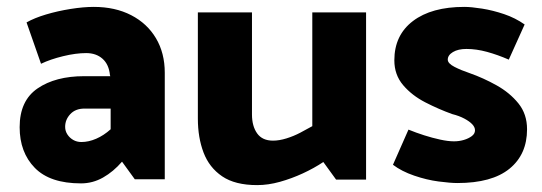

<svg xmlns="http://www.w3.org/2000/svg" viewBox="-20 -520 1572 557"><path d="M169 -152Q169 -173 184 -189Q199 -205 225 -205H301V-145Q281 -127 259 -117.5Q237 -108 216 -108Q203 -108 192.5 -114Q182 -120 175.5 -130Q169 -140 169 -152ZM99 -335Q126 -348 163 -357Q200 -366 230 -366Q259 -366 277.5 -349.5Q296 -333 299 -302L300 -299H224Q141 -299 89 -263.5Q37 -228 37 -151Q37 -78 81 -33Q125 12 215 12Q249 12 279 -5Q309 -22 334 -51L371 0H458V-309Q458 -366 432.5 -409Q407 -452 360.5 -476Q314 -500 252 -500Q222 -500 184.5 -494Q147 -488 113.5 -478Q80 -468 57 -455Z M886 -484V-154Q870 -145 851 -135Q832 -125 811 -118.5Q790 -112 772 -112Q741 -112 726 -133Q711 -154 711 -188V-484H554V-176Q554 -121 570.5 -77.5Q587 -34 624.5 -8.5Q662 17 726 17Q758 17 792 7.5Q826 -2 858.5 -17Q891 -32 918 -50L955 1H1042V-484Z M1120 -42Q1145 -23 1181.5 -10.5Q1218 2 1252.5 6.5Q1287 11 1307 11Q1407 11 1458 -30.5Q1509 -72 1509 -145Q1509 -189 1484 -220Q1459 -251 1420.5 -272.5Q1382 -294 1342 -308Q1318 -316 1298.5 -326Q1279 -336 1279 -347Q1279 -360 1294 -369Q1309 -378 1333 -378Q1362 -378 1393 -369.5Q1424 -361 1456 -347L1502 -449Q1475 -468 1442.5 -479Q1410 -490 1378.5 -495Q1347 -500 1327 -500Q1232 -500 1178 -459Q1124 -418 1124 -345Q1124 -303 1149.5 -273Q1175 -243 1214 -223Q1253 -203 1292 -189Q1312 -184 1327 -176Q1342 -168 1350 -159.5Q1358 -151 1358 -142Q1358 -132 1348.5 -125Q1339 -118 1325.5 -114Q1312 -110 1297 -110Q1280 -110 1257 -115Q1234 -120 1210.5 -127.5Q1187 -135 1165 -144Z"/></svg>

Font: Catamaran Thin ExtraBold
Style: Regular
Weight: 800
Version: Version 2.000